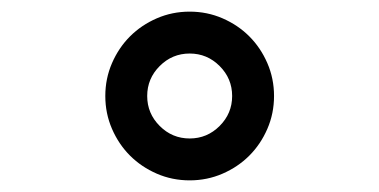

<svg xmlns="http://www.w3.org/2000/svg" viewBox="-20 -734 652 330"><path d="M161 -569Q161 -599 172.5 -625.5Q184 -652 203.5 -671.5Q223 -691 249.5 -702.5Q276 -714 306 -714Q336 -714 362.5 -702.5Q389 -691 408.5 -671.5Q428 -652 439.5 -625.5Q451 -599 451 -569Q451 -539 439.5 -512.5Q428 -486 408.5 -466.5Q389 -447 362.5 -435.5Q336 -424 306 -424Q276 -424 249.5 -435.5Q223 -447 203.5 -466.5Q184 -486 172.5 -512.5Q161 -539 161 -569ZM233 -569Q233 -539 254.5 -517.5Q276 -496 306 -496Q336 -496 357.5 -517.5Q379 -539 379 -569Q379 -599 357.5 -620.5Q336 -642 306 -642Q276 -642 254.5 -620.5Q233 -599 233 -569Z"/></svg>

Font: Space Mono
Style: Regular
Weight: 400
Monospace: yes
Designer: Colophon Foundry / Benjamin Critton
Foundry: Colophon Foundry
Version: Version 1.000;PS 1.003;hotconv 1.0.81;makeotf.lib2.5.63406